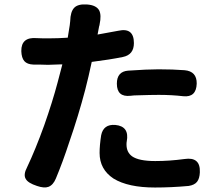

<svg xmlns="http://www.w3.org/2000/svg" viewBox="-20 -811 978 856"><path d="M145 18Q105 5 95 -13Q83 -32 101 -66Q138 -144 177 -252Q214 -357 237 -444Q244 -470 258 -524Q256 -524 252 -524Q212 -522 194 -522Q181 -522 158 -523Q139 -523 130 -523Q101 -524 88.5 -538.5Q76 -553 75 -583Q74 -647 144 -641Q161 -640 196 -640Q239 -640 282 -643Q288 -678 291 -699Q293 -711 293 -717Q294 -759 311 -776.5Q328 -794 368.5 -791Q409 -788 422 -765Q433 -744 424 -702Q424 -701 423.5 -698.5Q423 -696 422 -694L415 -657Q446 -662 508 -674Q577 -689 577 -619Q577 -567 528 -557Q469 -545 389 -535Q375 -469 360 -411Q329 -293 289 -178Q260 -89 229 -15Q217 14 196 22Q177 29 145 18ZM671 25Q551 25 486 -15Q424 -56 424 -129Q424 -163 431 -208Q441 -258 494 -254Q558 -248 545 -180Q544 -176 544 -167Q544 -132 569 -114Q599 -93 672 -93Q736 -93 802 -102Q874 -113 871 -43Q870 -15 858.5 -0.5Q847 14 821 18Q744 25 671 25ZM797 -382Q746 -388 688 -388Q654 -388 592 -386Q587 -386 577 -385.5Q567 -385 562 -384Q501 -377 501 -438Q501 -492 551 -496Q637 -502 687 -502Q751 -502 803 -498Q858 -493 857 -438Q855 -376 797 -382Z"/></svg>

Font: GenSenRounded JP B
Style: Regular
Weight: 700
Version: Version 1.501;PS 1;hotconv 16.6.51;makeotf.lib2.5.65220